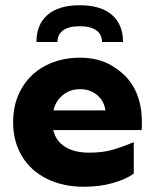

<svg xmlns="http://www.w3.org/2000/svg" viewBox="-20 -702 591 732"><path d="M285 -482Q356 -482 407.5 -451Q459 -420 486 -376Q521 -318 521 -236Q521 -215 520 -206H183Q193 -164 228.5 -142Q264 -120 320 -120Q369 -120 405.5 -130Q442 -140 490 -160V-40Q459 -18 409.5 -4Q360 10 300 10Q220 10 158.5 -20.5Q97 -51 63.5 -107Q30 -163 30 -236Q30 -309 62.5 -365Q95 -421 153 -451.5Q211 -482 285 -482ZM382 -281Q377 -317 350.5 -339.5Q324 -362 285 -362Q247 -362 219.5 -339.5Q192 -317 184 -281ZM284 -602Q243 -602 221 -586.5Q199 -571 199 -542H119Q119 -609 161.5 -645.5Q204 -682 284 -682Q364 -682 406.5 -645.5Q449 -609 449 -542H369Q369 -571 347 -586.5Q325 -602 284 -602Z"/></svg>

Font: Madhuban Bold
Style: Regular
Weight: 700
Designer: jaikishan Patel
Foundry: MagicType
Version: Version 1.000